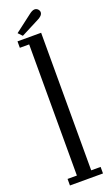

<svg xmlns="http://www.w3.org/2000/svg" viewBox="-168 -904 547 939"><g transform="rotate(-20 106.0 -434.0)"><path d="M20.5 0V-34H69V-716.5H20.5V-750H143.5V-34H192.5V0ZM54.5 -766.5 34.5 -787.5 123 -855Q130.5 -861 138 -864.8Q145.5 -868.5 152.5 -868.5Q159 -868.5 164.5 -865Q170 -861.5 173 -856Q176 -851 176 -845.5Q176 -836 167.8 -827.8Q159.5 -819.5 147 -814Z"/></g></svg>

Font: Imbue Thin 10pt
Style: Regular
Weight: 400
Version: Version 1.102